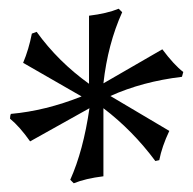

<svg xmlns="http://www.w3.org/2000/svg" viewBox="-20 -900 443 440"><path d="M260 -872Q227 -799 217 -709L352 -787Q379 -751 400 -735L397 -724Q306 -713 233 -680L368 -600Q351 -564 345 -533L336 -531Q284 -601 217 -652V-496Q176 -491 149 -480L141 -488Q171 -555 185 -652L49 -576Q25 -610 3 -628Q3 -635 5 -639Q84 -646 167 -679L33 -756Q46 -787 53 -823L64 -827Q113 -759 184 -708V-864Q225 -869 252 -880Z"/></svg>

Font: Rosarivo
Style: Regular
Weight: 400
Designer: Pablo Ugerman
Foundry: Pablo Ugerman
Version: Version 1.003